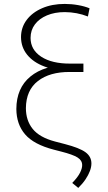

<svg xmlns="http://www.w3.org/2000/svg" viewBox="-20 -757 541 963"><path d="M429.2 -715.3 420.9 -674.3Q366.2 -695.8 305.2 -696.3Q254.4 -696.3 215.6 -679.9Q176.8 -663.6 155 -634.5Q133.3 -605.5 133.3 -566.9Q133.3 -507.3 187 -472.4Q240.7 -437.5 332.5 -438H398.4V-402.8H330.6Q257.3 -402.8 202.4 -423.6Q147.5 -444.3 116.7 -481.9Q85.9 -519.5 85.4 -570.3Q85.4 -619.1 113.5 -656.7Q141.6 -694.3 191.2 -715.8Q240.7 -737.3 304.7 -737.3Q338.4 -737.3 371.6 -731.4Q404.8 -725.6 429.2 -715.3ZM326.7 -431.2H398.4V-396H329.6Q229.5 -396.5 170.2 -350.6Q110.8 -304.7 109.9 -214.8Q109.9 -152.8 144 -110.4Q178.2 -67.9 255.4 -47.4L306.2 -34.2Q379.4 -15.1 408.9 6.6Q438.5 28.3 438.5 63Q438.5 80.6 430.9 100.8Q423.3 121.1 408.9 142.6Q394.5 164.1 372.6 185.5L342.3 160.6Q370.6 131.3 381.6 108.9Q392.6 86.4 392.1 70.8Q392.1 47.4 368.7 32.7Q345.2 18.1 287.6 3.4L250 -6.3Q149.9 -32.2 106.2 -82.8Q62.5 -133.3 62 -210.4Q62.5 -315.4 132.3 -373Q202.1 -430.7 326.7 -431.2Z"/></svg>

Font: Inter Tight ExtraLight
Style: Regular
Weight: 250
Designer: Rasmus Andersson
Foundry: rsms
Version: Version 3.004